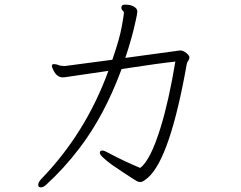

<svg xmlns="http://www.w3.org/2000/svg" viewBox="-20 -760 1040 829"><path d="M504 -727Q504 -719 509.5 -714.5Q515 -710 515 -703.5Q515 -697 505.5 -644Q496 -591 465 -502L261 -475Q240 -475 230 -480Q223 -483 213 -483H210Q204 -482 204 -475.5Q204 -469 210 -458Q225 -426 251 -426H256Q260 -426 448 -454Q350 -185 158 13Q145 27 145 38Q145 49 156 49Q167 49 179 38Q255 -31 323 -120Q432 -263 505 -462Q676 -488 737 -494Q709 -324 673 -208Q629 -66 585 -35Q509 -67 450 -99Q430 -110 423 -110Q411 -110 411 -100Q411 -87 464 -48Q487 -32 510 -17Q533 -2 549 8.5Q565 19 571.5 22.5Q578 26 587.5 26Q597 26 620 6Q715 -79 787 -487Q788 -491 793 -498Q798 -505 798 -512.5Q798 -520 784.5 -531Q771 -542 760 -542H756L521 -510Q550 -596 566 -671Q573 -701 573 -711.5Q573 -722 559 -731Q545 -740 519 -740Q504 -740 504 -727Z"/></svg>

Font: LXGW WenKai Mono TC Light
Style: Regular
Weight: 300
Designer: LXGW / Fontworks Inc.
Foundry: LXGW / Fontworks Inc.
Version: Version 1.330